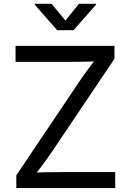

<svg xmlns="http://www.w3.org/2000/svg" viewBox="-20 -962 669 982"><path d="M63.5 0V-65.4L388.7 -549.3Q410.6 -582 435.5 -615Q460.4 -647.9 485.4 -680.2L495.6 -649.9Q450.7 -647 405.3 -646.2Q359.9 -645.5 314.9 -645.5H59.6V-727.5H565.4V-661.1L245.1 -185.1Q221.7 -150.4 195.6 -115.7Q169.4 -81.1 143.6 -47.4L133.3 -77.6Q178.2 -80.6 222.9 -81.3Q267.6 -82 312.5 -82H569.3V0ZM244.1 -942.4 314.5 -856.9 383.8 -942.4H471.2V-938L356 -807.6H272.5L157.7 -938V-942.4Z"/></svg>

Font: Inter Variable LoSnoCo
Style: Regular
Weight: 400
Designer: Rasmus Andersson
Foundry: rsms
Version: Version 4.000;git-a52131595; featfreeze: case,dlig,ss01,ss02